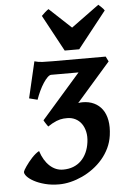

<svg xmlns="http://www.w3.org/2000/svg" viewBox="-60 -924 630 979"><g transform="rotate(-5 255.5 -434.5)"><path d="M481.4 -213.4Q476.6 -178.7 462.2 -148.7Q447.8 -118.7 426.3 -93.5Q404.8 -68.4 377.9 -48.6Q351.1 -28.8 321.5 -15.1Q292 -1.5 261.5 5.9Q231 13.2 202.1 13.2Q163.1 13.2 130.6 4.6Q98.1 -3.9 75.2 -16.4Q52.2 -28.8 40 -42.5Q27.8 -56.2 29.3 -66.4Q29.8 -69.3 33.9 -76.7Q38.1 -84 44.7 -93.5Q51.3 -103 59.8 -113.8Q68.4 -124.5 77.6 -134.5Q86.9 -144.5 96.7 -152.6Q106.4 -160.6 115.2 -165Q131.3 -115.2 161.4 -87.6Q191.4 -60.1 229.5 -60.1Q258.3 -60.1 281.5 -69.1Q304.7 -78.1 321.8 -95Q338.9 -111.8 349.9 -135.5Q360.8 -159.2 364.7 -188.5Q368.7 -217.8 363.3 -241.9Q357.9 -266.1 345.5 -283.4Q333 -300.8 314.2 -310.3Q295.4 -319.8 272.9 -319.8Q262.7 -319.8 253.9 -319.1Q245.1 -318.4 236.1 -316.2Q227.1 -314 217.3 -310.1Q207.5 -306.2 194.8 -299.3L172.9 -285.6L171.4 -287.6Q169.9 -289.6 167.2 -293.5Q164.6 -297.4 161.6 -301.8Q158.7 -306.2 156.2 -310.3Q153.8 -314.5 152.3 -317.4L151.4 -319.3V-319.8Q151.9 -319.8 152.3 -320.3L350.6 -546.9H210.4Q202.1 -546.9 191.4 -536.4Q180.7 -525.9 169.7 -509Q158.7 -492.2 148.4 -470.5Q138.2 -448.7 130.4 -426.3L87.9 -437L131.3 -623Q149.9 -617.2 172.1 -616.2Q194.3 -615.2 223.6 -615.2H495.6L508.3 -589.4L335.4 -391.6Q341.8 -392.6 346.9 -393.1Q352.1 -393.6 357.4 -393.6Q390.6 -393.6 416.3 -381.3Q441.9 -369.1 458.5 -346.2Q475.1 -323.2 481.2 -289.8Q487.3 -256.3 481.4 -213.4ZM364.3 -664.1H290L189.5 -850.1Q197.3 -858.4 207.5 -867.4Q217.8 -876.5 226.1 -881.8L337.9 -777.3L481 -881.8Q486.8 -876.5 496.3 -867.7Q505.9 -858.9 511.2 -850.1Z"/></g></svg>

Font: Gentium Book Basic
Style: Bold Italic
Weight: 700
Italic angle: -8°
Designer: J. Victor Gaultney and Annie Olsen
Foundry: SIL International
Version: Version 1.102; 2013; Maintenance release